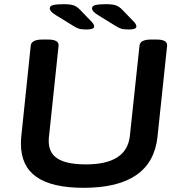

<svg xmlns="http://www.w3.org/2000/svg" viewBox="-20 -891 860 918"><path d="M380 7Q229 7 154.5 -45Q80 -97 80 -204Q80 -222 82 -241L127 -673Q130 -702 184 -702H209Q263 -702 260 -672L215 -245Q213 -235 213 -216Q213 -159 256.5 -132Q300 -105 391 -105Q587 -105 601 -242L647 -673Q650 -702 703 -702H728Q782 -702 779 -672L733 -237Q707 7 380 7ZM394 -750Q370 -750 357 -754Q344 -758 326 -770L248 -818Q218 -836 218 -851Q218 -863 235 -867Q252 -871 285 -871Q317 -871 333 -865Q349 -859 363 -844L420 -785Q430 -774 430 -764Q430 -750 394 -750ZM596 -750Q572 -750 559 -754Q546 -758 528 -770L450 -818Q420 -836 420 -851Q420 -863 437 -867Q454 -871 487 -871Q519 -871 535 -865Q551 -859 565 -844L622 -785Q632 -774 632 -764Q632 -750 596 -750Z"/></svg>

Font: Asap Expanded Expanded SemiBold
Style: Italic
Weight: 600
Width: 7
Italic angle: -6°
Designer: Pablo Cosgaya
Foundry: Omnibus-Type
Version: Version 3.001; ttfautohint (v1.8.4.7-5d5b)